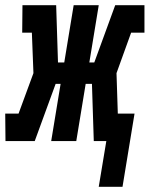

<svg xmlns="http://www.w3.org/2000/svg" viewBox="-50 -540 573 735"><path d="M328 175 357 0H309L302 -219H278L242 0H146L182 -219H163L83 0H-29L-30 -105H21L78 -260L72 -415H35L36 -520H165L172 -301H196L232 -520H328L292 -301H311L391 -520H503V-415H452L396 -260L401 -105H465L419 175Z"/></svg>

Font: Iosevka Curly Slab Extrabold
Style: Italic
Weight: 800
Italic angle: -9°
Monospace: yes
Designer: Belleve Invis
Foundry: Belleve Invis
Version: Version 22.1.2; ttfautohint (v1.8.4)